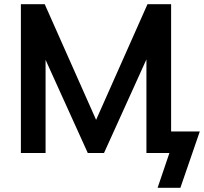

<svg xmlns="http://www.w3.org/2000/svg" viewBox="-20 -725 967 910"><path d="M727 165 783 0H698V-102H927L835 165ZM79 0V-705H192L451 -122H420L679 -705H791V0H674V-523H710L473 0H396L159 -523H196V0Z"/></svg>

Font: Mulish ExtraLight
Style: Regular
Weight: 200
Designer: Vernon Adams
Foundry: Vernon Adams
Version: Version 3.603